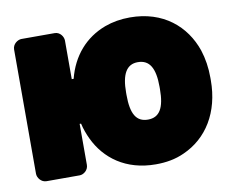

<svg xmlns="http://www.w3.org/2000/svg" viewBox="-71 -665 958 803"><g transform="rotate(-10 408.0 -264.0)"><path d="M244 -364V-528C244 -544 230 -566 207 -566H66C50 -566 28 -551 28 -528V0C28 16 43 38 66 38H207C223 38 244 23 244 0V-174H250C255 -151 264 -127 274 -106C316 -18 401 48 529 48C573 48 613 41 650 24C752 -21 816 -122 816 -259V-269C816 -312 810 -351 798 -388C761 -496 669 -576 528 -576C489 -576 454 -570 421 -558C335 -526 276 -458 252 -364ZM600 -269V-259C600 -179 578 -142 529 -142C479 -142 458 -179 458 -259V-269C458 -347 480 -386 528 -386C578 -386 600 -348 600 -269Z"/></g></svg>

Font: Asimov Print
Style: E
Weight: 500
Designer: Google
Version: Version 2.000980; 2014